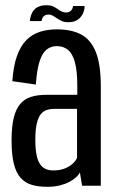

<svg xmlns="http://www.w3.org/2000/svg" viewBox="-20 -715 445 739"><path d="M162 4Q188.5 4 209.8 -1.2Q231 -6.5 247 -15Q263 -23.5 273.2 -33Q283.5 -42.5 287.5 -51.5L296 0H368V-382.5Q368 -466.5 349 -514.2Q330 -562 292.8 -582Q255.5 -602 198.5 -602Q162 -602 132.5 -592.2Q103 -582.5 81 -560.2Q59 -538 45.2 -499.2Q31.5 -460.5 27.5 -402.5L118 -389.5Q122 -446.5 132.2 -478.5Q142.5 -510.5 159.2 -524Q176 -537.5 198.5 -537.5Q224 -537.5 241.5 -523.2Q259 -509 268.2 -475.5Q277.5 -442 277.5 -384V-350H157Q124 -350 99 -342Q74 -334 57.5 -314.5Q41 -295 32.8 -261Q24.5 -227 24.5 -174.5Q24.5 -119 33.5 -83.8Q42.5 -48.5 60.2 -29.5Q78 -10.5 103.2 -3.2Q128.5 4 162 4ZM185 -59Q170.5 -59 157.8 -63.8Q145 -68.5 135.5 -81.2Q126 -94 121 -117.2Q116 -140.5 116 -178Q116 -215.5 121.5 -239Q127 -262.5 136.5 -274.8Q146 -287 159.5 -291.5Q173 -296 188.5 -296H276.5V-107.5Q272 -96.5 259.8 -85Q247.5 -73.5 228.5 -66.2Q209.5 -59 185 -59ZM242 -629.5Q258 -629.5 268.8 -633.8Q279.5 -638 286.5 -645Q293.5 -652 297.8 -660.2Q302 -668.5 304 -677Q306 -685.5 305.5 -692H261Q261 -687 258.2 -681Q255.5 -675 249.5 -671Q243.5 -667 235 -667Q225 -667 216.8 -671Q208.5 -675 200.5 -681Q192.5 -687 182.8 -691Q173 -695 159.5 -695Q144.5 -695 133.2 -691.2Q122 -687.5 114.8 -680.8Q107.5 -674 103.5 -665.8Q99.5 -657.5 97.5 -649.2Q95.5 -641 95 -634H140Q140.5 -639 143 -645Q145.5 -651 151.5 -655Q157.5 -659 167 -659Q175.5 -659 183.5 -654.5Q191.5 -650 199.8 -644.2Q208 -638.5 218 -634Q228 -629.5 242 -629.5Z"/></svg>

Font: Anybody Condensed
Style: Regular
Weight: 400
Width: 3
Designer: Tyler Finck
Foundry: Etcetera Type Company
Version: Version 1.113;gftools[0.9.25]